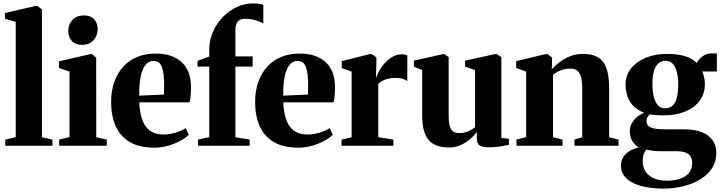

<svg xmlns="http://www.w3.org/2000/svg" viewBox="-20 -853 4224 1124"><path d="M72 -50V-725L9 -743.5V-777L187 -818H199L225.5 -798V-49.5L287 -35.5V0H11V-35.5Z M326.5 0V-36L387 -50V-434L325.5 -455V-494L507 -536H519L543 -515.5L543.5 -49.5L605 -36V0ZM459.5 -590.5Q420.5 -590.5 400 -614.2Q379.5 -638 379.5 -670Q379.5 -708.5 403.2 -735.5Q427 -762.5 471 -762.5H472Q511 -762.5 531.5 -739.5Q552 -716.5 552 -684Q552 -646 528.2 -618.2Q504.5 -590.5 460.5 -590.5Z M884 11.5Q795.5 11.5 739.5 -21.8Q683.5 -55 657 -115.2Q630.5 -175.5 630.5 -256Q630.5 -322.5 649.5 -374.8Q668.5 -427 703 -464Q737.5 -501 785 -520.2Q832.5 -539.5 889.5 -539.5Q988.5 -539.5 1042.5 -490Q1096.5 -440.5 1098 -348.5Q1098 -315 1096 -291.5Q1094 -268 1090 -254H795.5Q797.5 -205 807.2 -169.5Q817 -134 834.8 -111Q852.5 -88 878.2 -76.8Q904 -65.5 937.5 -65.5Q970.5 -65.5 1008 -76.5Q1045.5 -87.5 1067 -103.5L1085 -64.5Q1070.5 -48.5 1039.8 -31Q1009 -13.5 968.5 -1Q928 11.5 884 11.5ZM795 -293 939.5 -299.5Q940 -314 940.2 -327Q940.5 -340 941 -354.5Q941 -423 928 -459.8Q915 -496.5 878.5 -496.5Q861 -496.5 845.8 -486Q830.5 -475.5 818.8 -451.8Q807 -428 800.8 -389Q794.5 -350 795 -293Z M1139.5 0V-36L1205 -50V-463H1136.5V-497L1205 -522V-560.5Q1205 -617.5 1226.8 -667Q1248.5 -716.5 1285.2 -754Q1322 -791.5 1367.2 -812.2Q1412.5 -833 1459.5 -833Q1484.5 -833 1499.8 -830.2Q1515 -827.5 1521.5 -824.5V-715Q1505.5 -726 1476.5 -734.5Q1447.5 -743 1418 -743Q1397.5 -743 1384.2 -736.5Q1371 -730 1364.5 -714.5Q1358 -699 1358 -672V-523H1459V-463H1358V-49.5L1441.5 -36V0Z M1727 11.5Q1638.5 11.5 1582.5 -21.8Q1526.5 -55 1500 -115.2Q1473.5 -175.5 1473.5 -256Q1473.5 -322.5 1492.5 -374.8Q1511.5 -427 1546 -464Q1580.5 -501 1628 -520.2Q1675.5 -539.5 1732.5 -539.5Q1831.5 -539.5 1885.5 -490Q1939.5 -440.5 1941 -348.5Q1941 -315 1939 -291.5Q1937 -268 1933 -254H1638.5Q1640.5 -205 1650.2 -169.5Q1660 -134 1677.8 -111Q1695.5 -88 1721.2 -76.8Q1747 -65.5 1780.5 -65.5Q1813.5 -65.5 1851 -76.5Q1888.5 -87.5 1910 -103.5L1928 -64.5Q1913.5 -48.5 1882.8 -31Q1852 -13.5 1811.5 -1Q1771 11.5 1727 11.5ZM1638 -293 1782.5 -299.5Q1783 -314 1783.2 -327Q1783.5 -340 1784 -354.5Q1784 -423 1771 -459.8Q1758 -496.5 1721.5 -496.5Q1704 -496.5 1688.8 -486Q1673.5 -475.5 1661.8 -451.8Q1650 -428 1643.8 -389Q1637.5 -350 1638 -293Z M1979.5 0V-35.5L2038.5 -49.5V-434L1980.5 -454.5V-495L2143 -536H2157L2183.5 -516.5V-491.5L2181 -401L2184 -402Q2187 -414.5 2198.8 -436.2Q2210.5 -458 2230 -480.8Q2249.5 -503.5 2275.2 -519.2Q2301 -535 2331.5 -535Q2343.5 -535 2351.5 -533Q2359.5 -531 2364.5 -528.5V-378Q2356.5 -384.5 2340 -390.8Q2323.5 -397 2298 -397Q2275 -397 2255.8 -393Q2236.5 -389 2221 -381Q2205.5 -373 2194.5 -361.5V-50L2283 -35.5V0Z M2840.5 9.5Q2807.5 9.5 2789.5 -0.8Q2771.5 -11 2771.5 -40.5V-82Q2755 -58 2729.8 -36.8Q2704.5 -15.5 2673.8 -2.5Q2643 10.5 2609 10.5Q2526.5 10.5 2489 -33.8Q2451.5 -78 2451.5 -176.5V-443L2403 -462.5V-498L2572 -536H2582.5L2606.5 -518.5V-176Q2606.5 -139.5 2612 -117.2Q2617.5 -95 2631 -84.5Q2644.5 -74 2668.5 -74Q2691 -74 2708.2 -79.5Q2725.5 -85 2738.8 -93Q2752 -101 2761 -108.5V-443L2702.5 -463V-498L2876.5 -536H2889L2915 -518.5V-45.5L2959.5 -40.5V-5Q2941.5 -1.5 2911 4Q2880.5 9.5 2840.5 9.5Z M3060 -50V-434L3002 -455V-495L3172 -536H3186L3211.5 -516V-478.5L3210 -447.5Q3229.5 -469.5 3257.2 -490.2Q3285 -511 3319.2 -524.2Q3353.5 -537.5 3393 -537.5Q3447 -537.5 3480.8 -517.5Q3514.5 -497.5 3530.2 -453.5Q3546 -409.5 3546 -337V-49.5L3601 -36V0H3343V-36L3388.5 -49.5V-335.5Q3388.5 -375 3381.8 -400.8Q3375 -426.5 3359.8 -439Q3344.5 -451.5 3318 -451.5Q3294 -451.5 3275.8 -446Q3257.5 -440.5 3243 -432.2Q3228.5 -424 3217.5 -415.5V-50L3273 -36V0H3003.5V-36Z M3863.5 251Q3815.5 251 3771 243.8Q3726.5 236.5 3691.5 220.8Q3656.5 205 3635.8 179.2Q3615 153.5 3615 116.5Q3615 89 3628.5 67.2Q3642 45.5 3665.8 30.8Q3689.5 16 3720 10Q3693 -6.5 3680 -30Q3667 -53.5 3667 -84.5Q3667 -108.5 3677.2 -128.8Q3687.5 -149 3706.2 -165.2Q3725 -181.5 3750.5 -193Q3693.5 -215.5 3667.8 -259Q3642 -302.5 3642 -356.5Q3642 -413 3675 -453.5Q3708 -494 3762.8 -515.8Q3817.5 -537.5 3883 -537.5Q3944 -537.5 3987.5 -525Q4031 -512.5 4059 -484.5Q4070.5 -507 4093.2 -523.8Q4116 -540.5 4148.5 -540.5H4176.5V-434.5H4090Q4095 -428 4098.5 -415.2Q4102 -402.5 4104.2 -387.8Q4106.5 -373 4106.5 -361Q4106.5 -304.5 4075.8 -263.2Q4045 -222 3991 -199.8Q3937 -177.5 3867 -177.5Q3845.5 -177.5 3822.8 -179Q3800 -180.5 3783.5 -183.5Q3774.5 -175 3769.8 -166Q3765 -157 3765 -144Q3765 -118 3789 -107Q3813 -96 3874 -96H3983Q4045 -96 4087.2 -79.8Q4129.5 -63.5 4151.5 -32.2Q4173.5 -1 4173.5 43.5Q4173.5 92 4149 130.5Q4124.5 169 4081.2 195.8Q4038 222.5 3982 236.8Q3926 251 3863.5 251ZM3880.5 205Q3924.5 205 3958.8 194Q3993 183 4012.5 159.8Q4032 136.5 4032 100Q4032 77 4022.2 61.8Q4012.5 46.5 3991.2 39.2Q3970 32 3935.5 32H3841Q3818.5 32 3798.5 29.2Q3778.5 26.5 3763.5 23Q3755 33 3748.8 48.2Q3742.5 63.5 3742.5 89Q3742.5 128 3761 153.8Q3779.5 179.5 3810.8 192Q3842 204.5 3880.5 205ZM3873.5 -219Q3913 -219 3931.8 -253Q3950.5 -287 3950.5 -358Q3950.5 -399.5 3942.5 -430.8Q3934.5 -462 3918.5 -479.5Q3902.5 -497 3878 -497Q3852.5 -497 3835 -482.5Q3817.5 -468 3808.5 -438Q3799.5 -408 3799.5 -361.5Q3799.5 -320 3807.2 -287.5Q3815 -255 3831.2 -237Q3847.5 -219 3873.5 -219Z"/></svg>

Font: Merriweather 96pt ExtraBold
Style: Regular
Weight: 800
Version: Version 2.100